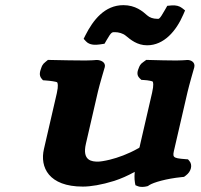

<svg xmlns="http://www.w3.org/2000/svg" viewBox="-20 -715 780 746"><path d="M423.6 -12.1C450.4 -20.9 475.5 -31.8 503.4 -47.3C501.3 -22.2 503.8 -7.7 504.4 -4.6L506.3 4.7L515.4 8.4C527.1 13.2 541.9 10.9 549 9.3L554.7 7.9L559.9 4.3C576.9 -6.4 625.9 -20.8 686.1 -26.9L695 -27.8L702.5 -33.4C723.2 -49 729.1 -74.5 715.5 -90L710.4 -95.9L701.3 -96.6C646.8 -100.5 650.1 -104.3 658.4 -140.1L708.5 -356.9C714.4 -382.5 733.7 -449.8 734.7 -453L734.7 -453.3L734.9 -453.9C739.2 -472.9 722.5 -482 708.3 -482H705.9L703.6 -481.6C701.2 -481.2 677.7 -480 664.9 -480C633.4 -480 595.8 -481 559 -482L548.3 -482.3L537.8 -474.7C524.7 -466.2 522.1 -458 519.6 -451.9C515.4 -441.3 508 -424.6 523 -410.6L529.4 -404.6L538.9 -404.1C558.7 -403.1 571.9 -399.2 573.1 -398.2C574.8 -396.4 578.4 -386.7 570.9 -354.5L524.7 -154.3C521 -138.1 523.7 -142.5 515.1 -137.6C477.9 -116.6 438.5 -102.4 406.8 -94.6C385 -89.2 367.6 -87 361.2 -87C337.9 -87 298.3 -89.5 313.7 -156.2L360.6 -359.5C366.5 -385 386.8 -453.3 386.8 -453.3L387 -453.9L387.2 -454.5C391.4 -473.1 371.8 -482 355.4 -482H352.5L349.7 -481.5C347.8 -481.3 327.3 -480 312.1 -480C275.7 -480 219.4 -481 177 -482L166.3 -482.3L157 -474.7C144.7 -465.5 142.2 -456.5 139.9 -449.9C136.2 -439.4 129.7 -423 141.8 -409.1L147 -403.2L156 -402.5C176.6 -401.2 197.7 -397.6 201.8 -395.5C203.9 -393.3 207.7 -383.2 200.7 -352.6L150.7 -135.9C134.3 -65.2 169.3 10 301.9 10C332.2 10 374.6 3.2 423.6 -12.1ZM552.2 -655C534.2 -671.2 506.2 -695 459.4 -695C386.7 -695 341.7 -637 311.8 -577.8L305 -564.2L314.1 -554.3C328.2 -539 351.6 -539.9 368.1 -542.4L386.1 -545.1L394.6 -559.8C413.2 -591.8 415.1 -590 427.1 -590C440.5 -590 457.2 -585.6 468.3 -576.5C487.5 -560.7 512.8 -539 551.7 -539C617 -539 664.6 -594.5 692 -658.1L699.1 -674.5L687.3 -683.8C677.6 -691.4 663.6 -695.4 646.5 -693.9L629.9 -692.4L621.1 -676.9C598.1 -636.1 597.4 -642 589.8 -642C575.3 -642 561.4 -646.7 552.2 -655Z"/></svg>

Font: Linux Libertine Mono O 
Style: Mono Bold Oblique
Weight: 400
Italic angle: -13°
Designer: Philipp H. Poll
Foundry: Philipp H. Poll
Version: Version 5.1.7